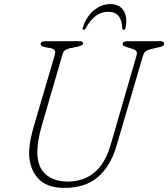

<svg xmlns="http://www.w3.org/2000/svg" viewBox="-20 -901 820 936"><path d="M520 -197 645 -628Q649.5 -642.5 645.5 -650.2Q641.5 -658 625 -663L602 -670Q591 -674 584.5 -677Q578 -680 578 -686Q578 -700 601 -700H762Q780 -700 780 -689Q780 -682.5 776.2 -678.8Q772.5 -675 756 -671L722 -663Q705 -659.5 693.8 -653.2Q682.5 -647 677 -629L548 -190Q519 -90.5 457.2 -37.8Q395.5 15 294 15Q205.5 15 163.8 -33.5Q122 -82 122 -155Q122 -184 129 -220.2Q136 -256.5 147 -293L247 -633Q251 -645 247 -654Q243 -663 227 -666L200 -671Q187.5 -673.5 182.8 -677.5Q178 -681.5 178 -688Q178 -700 206 -700H368Q385 -700 385 -690Q385 -684 378.8 -680.5Q372.5 -677 356 -673L322 -666Q308 -663 298.5 -656.8Q289 -650.5 285 -637L185 -293Q174 -256.5 168 -221.8Q162 -187 162 -159Q162 -88.5 201.5 -52.2Q241 -16 311 -16Q387.5 -16 440.5 -60.2Q493.5 -104.5 520 -197ZM508 -843.5Q475 -843.5 448 -824.2Q421 -805 398 -763.5Q393.5 -755.5 388 -755.5Q381 -755.5 383.5 -764.5Q398 -816 435 -848.5Q472 -881 517.5 -881Q563 -881 583 -848.5Q603 -816 591.5 -764.5Q589 -755.5 582 -755.5Q576.5 -755.5 576 -763.5Q573 -843.5 508 -843.5Z"/></svg>

Font: Fraunces 9pt SuperSoft Thin
Style: Italic
Weight: 100
Italic angle: -16°
Version: Version 1.000;[0bf87f6ff]